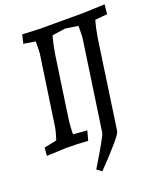

<svg xmlns="http://www.w3.org/2000/svg" viewBox="-163 -814 946 1119"><g transform="rotate(-20 310.5 -255.0)"><path d="M222 -705H487L621 -710L615 -651L539 -644Q526 -599 516 -538L437 10Q433 37 276 200L246 178Q349 9 352 -11L433 -568Q435 -585 435 -644L356 -656L274 -644Q261 -599 251 -538L197 -167Q189 -111 189 -61L275 -54L259 5Q196 0 119 0L3 5L7 -45L85 -61Q103 -119 105 -137L168 -568Q170 -585 170 -644L97 -656L110 -710Q202 -705 222 -705Z"/></g></svg>

Font: Andada SC
Style: Italic
Weight: 400
Italic angle: -8.29999°
Designer: Carolina Giovagnoli
Foundry: Carolina Giovagnoli
Version: Version 1.003